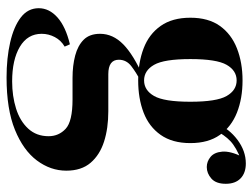

<svg xmlns="http://www.w3.org/2000/svg" viewBox="-112 -469 769 585"><g transform="rotate(90 272.5 -176.5)"><path d="M216 188Q157 188 109 177Q61 166 33 144.5Q5 123 5 90Q5 58 33 33Q61 8 115 -5L122 11Q103 22 93 41Q83 60 83 81Q83 124 122.5 147.5Q162 171 228 171Q273 171 311 159Q349 147 372 122Q395 97 395 60Q395 29 372.5 8Q350 -13 283 -13H217Q180 -13 149.5 -21Q119 -29 101 -47Q83 -65 83 -97Q83 -136 115 -167.5Q147 -199 215 -229L226 -220Q201 -207 181.5 -192Q162 -177 162 -154Q162 -122 206 -122H319Q371 -122 411.5 -109Q452 -96 476 -68Q500 -40 500 6Q500 54 469 95.5Q438 137 375.5 162.5Q313 188 216 188ZM225 -213Q171 -213 127.5 -229.5Q84 -246 59 -281.5Q34 -317 34 -372Q34 -427 59 -462Q84 -497 127.5 -514Q171 -531 225 -531Q280 -531 323 -514Q366 -497 391 -462Q416 -427 416 -372Q416 -317 391 -281.5Q366 -246 323 -229.5Q280 -213 225 -213ZM225 -231Q255 -231 272.5 -261.5Q290 -292 290 -372Q290 -452 272.5 -482.5Q255 -513 225 -513Q195 -513 177.5 -482.5Q160 -452 160 -372Q160 -292 177.5 -261.5Q195 -231 225 -231ZM376 -446 357 -453Q372 -490 406 -515.5Q440 -541 478 -541Q507 -541 523.5 -525Q540 -509 540 -480Q540 -450 524 -436Q508 -422 489 -422Q472 -422 458 -433.5Q444 -445 442 -469.5Q440 -494 458 -531L468 -527Q429 -512 410 -494Q391 -476 376 -446Z"/></g></svg>

Font: Playfair Display SemiBold
Style: Regular
Weight: 600
Designer: Claus Eggers Sørensen
Foundry: Claus Eggers Sørensen
Version: Version 1.203